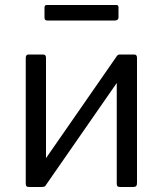

<svg xmlns="http://www.w3.org/2000/svg" viewBox="-20 -748 651 768"><path d="M164 -517V-17Q164 -7 160.5 -3.5Q157 0 146 0H98Q89 0 86 -3Q83 -6 83 -14V-516Q83 -530 94 -530H152Q164 -530 164 -517ZM528 -517V-17Q528 -7 524.5 -3.5Q521 0 511 0H462Q453 0 450 -3Q447 -6 447 -14V-516Q447 -530 459 -530H517Q528 -530 528 -517ZM449 -526 499 -491 161 -4 111 -39ZM454 -718V-679Q454 -666 439 -666H169Q163 -666 160.5 -669Q158 -672 158 -678V-717Q158 -728 166 -728H446Q454 -728 454 -718Z"/></svg>

Font: Libre Franklin
Style: Regular
Weight: 400
Designer: Pablo Impallari, Rodrigo Fuenzalida, Nhung Nguyen
Foundry: Impallari Type
Version: Version 3.000